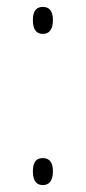

<svg xmlns="http://www.w3.org/2000/svg" viewBox="-20 -530 250 555"><path d="M104 -432C119 -432 133 -441 133 -472C133 -502 119 -510 104 -510C88 -510 75 -502 75 -472C75 -441 88 -432 104 -432ZM104 5C119 5 133 -4 133 -35C133 -65 119 -73 104 -73C88 -73 75 -65 75 -35C75 -4 88 5 104 5Z"/></svg>

Font: Noto Serif Myanmar SemiCondensed Thin
Style: Regular
Weight: 100
Width: 4
Designer: Ben Mitchell and the Monotype Design Team
Foundry: Monotype Imaging Inc.
Version: Version 2.106